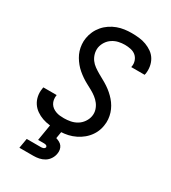

<svg xmlns="http://www.w3.org/2000/svg" viewBox="-228 -856 1056 1189"><g transform="rotate(30 300.0 -261.5)"><path d="M254 8Q226 8 199 5Q172 2 147.5 -6.5Q123 -15 101.5 -30Q80 -45 66 -66.5Q52 -88 47 -114.5Q42 -141 47 -168Q47 -171 47.5 -173.5Q48 -176 49 -178H144Q144 -177 143.5 -175.5Q143 -174 143 -173Q141 -158 143.5 -143.5Q146 -129 153.5 -117Q161 -105 172 -97Q183 -89 196.5 -84Q210 -79 224.5 -77.5Q239 -76 254 -76Q277 -76 300.5 -80.5Q324 -85 345 -97.5Q366 -110 380.5 -131Q395 -152 399 -175Q403 -198 396.5 -219.5Q390 -241 377 -258Q364 -275 347 -288Q330 -301 311 -311.5Q292 -322 273 -332Q254 -342 236.5 -354Q219 -366 202.5 -380Q186 -394 172.5 -410.5Q159 -427 148 -445.5Q137 -464 130.5 -484.5Q124 -505 122 -528Q120 -551 124 -574Q128 -599 139 -623Q150 -647 167.5 -667.5Q185 -688 207.5 -703Q230 -718 254.5 -727Q279 -736 304.5 -739.5Q330 -743 355 -743Q382 -743 408.5 -740Q435 -737 459 -728Q483 -719 503.5 -704.5Q524 -690 537 -668.5Q550 -647 554.5 -621Q559 -595 555 -568Q554 -566 553.5 -563.5Q553 -561 553 -559H457Q457 -560 457.5 -561.5Q458 -563 458 -564Q462 -585 455 -605Q448 -625 433 -637.5Q418 -650 397 -654.5Q376 -659 355 -659Q333 -659 310.5 -654Q288 -649 268 -636Q248 -623 235 -603Q222 -583 218 -560Q215 -537 221 -515.5Q227 -494 239.5 -477Q252 -460 269.5 -447.5Q287 -435 306 -424Q325 -413 343.5 -403Q362 -393 380 -381Q398 -369 414 -355Q430 -341 444 -325Q458 -309 469 -290Q480 -271 486.5 -250.5Q493 -230 495 -207.5Q497 -185 493 -162Q489 -135 477.5 -111Q466 -87 447.5 -66.5Q429 -46 405.5 -31Q382 -16 356.5 -7Q331 2 305 5Q279 8 254 8ZM107 220 119 150H219Q223 150 227.5 149.5Q232 149 236.5 147.5Q241 146 244.5 142.5Q248 139 249 135Q249 131 246.5 127.5Q244 124 240.5 122.5Q237 121 232.5 120.5Q228 120 224 120H183L203 0H284L275 54Q288 58 300 64.5Q312 71 319.5 81.5Q327 92 329.5 106Q332 120 329 135Q326 154 314.5 172Q303 190 285 201Q267 212 247 216Q227 220 207 220Z"/></g></svg>

Font: Iosevka Curly Medium Extended
Style: Italic
Weight: 500
Width: 7
Italic angle: -9°
Monospace: yes
Designer: Belleve Invis
Foundry: Belleve Invis
Version: Version 11.1.0; ttfautohint (v1.8.3)